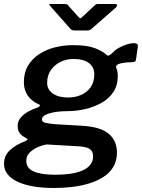

<svg xmlns="http://www.w3.org/2000/svg" viewBox="-52 -763 707 957"><path d="M219 174Q100 174 34 142Q-32 110 -32 53Q-32 12 -1.5 -15.5Q29 -43 73 -59Q83 -63 84.5 -67Q86 -71 78 -75Q57 -85 46.5 -99Q36 -113 36 -135Q36 -159 51.5 -177Q67 -195 90 -207.5Q113 -220 135 -227Q144 -231 146.5 -235.5Q149 -240 141 -243Q105 -259 86 -287Q67 -315 67 -353Q67 -401 87.5 -435.5Q108 -470 143 -493Q178 -516 222 -527Q266 -538 312 -538Q382 -538 421 -523Q460 -508 480 -489Q486 -483 494 -488Q502 -493 509 -500Q523 -515 541.5 -525Q560 -535 579.5 -541.5Q599 -548 614 -548Q625 -548 630.5 -544.5Q636 -541 635 -530L627 -474Q626 -461 621.5 -457Q617 -453 608 -453Q592 -453 577 -451.5Q562 -450 553 -448Q520 -441 528 -423Q531 -417 533 -407Q535 -397 535 -384Q535 -337 512.5 -303.5Q490 -270 452.5 -249.5Q415 -229 371.5 -219Q328 -209 284 -209Q276 -209 255.5 -208Q235 -207 212 -202.5Q189 -198 173 -189.5Q157 -181 157 -167Q157 -156 172.5 -151.5Q188 -147 222 -144L359 -136Q448 -131 489.5 -96.5Q531 -62 531 -3Q531 39 512.5 69.5Q494 100 462 120Q430 140 390 152Q350 164 305.5 169Q261 174 219 174ZM225 108Q265 108 299 103Q333 98 358.5 87Q384 76 398 58.5Q412 41 412 16Q412 -9 395 -20.5Q378 -32 336 -34L180 -43Q157 -39 134 -28.5Q111 -18 95 -1.5Q79 15 79 39Q79 75 116 91.5Q153 108 225 108ZM287 -277Q322 -277 351.5 -289.5Q381 -302 399.5 -328Q418 -354 418 -393Q418 -428 391.5 -448.5Q365 -469 314 -469Q279 -469 249.5 -454.5Q220 -440 201.5 -413.5Q183 -387 183 -350Q183 -317 211 -297Q239 -277 287 -277ZM422 -738Q428 -743 432.5 -743Q437 -743 444 -743H521Q530 -743 531.5 -738Q533 -733 525 -725L404 -619Q400 -615 395 -613Q390 -611 381 -611H320Q309 -611 303 -615.5Q297 -620 293 -626L200 -731Q195 -737 193.5 -740Q192 -743 200 -743H271Q279 -743 283.5 -740.5Q288 -738 291 -732L338 -680Q347 -669 351 -672.5Q355 -676 366 -686Z"/></svg>

Font: Libre Franklin SemiBold
Style: Italic
Weight: 600
Italic angle: -8°
Designer: Pablo Impallari, Rodrigo Fuenzalida, Nhung Nguyen
Foundry: Impallari Type
Version: Version 3.000